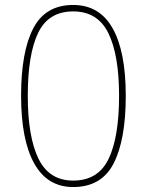

<svg xmlns="http://www.w3.org/2000/svg" viewBox="-20 -837 591 774"><path d="M275 -83Q171 -83 118 -178Q65 -273 65 -451Q65 -628 114 -722.5Q163 -817 275 -817Q381 -817 434 -723Q487 -629 487 -451Q487 -273 438 -178Q389 -83 275 -83ZM275 -109Q376 -109 418 -197Q460 -285 460 -451Q460 -615 417 -703Q374 -791 275 -791Q175 -791 133.5 -704Q92 -617 92 -451Q92 -286 135 -197.5Q178 -109 275 -109Z"/></svg>

Font: Noto Sans Oriya UI Thin
Style: Regular
Weight: 100
Designer: Amélie Bonet and Sol Matas
Foundry: Google LLC
Version: Version 2.000